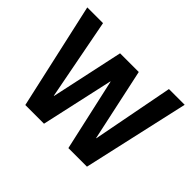

<svg xmlns="http://www.w3.org/2000/svg" viewBox="-148 -986 1242 1242"><g transform="rotate(45 473.5 -365.0)"><path d="M191 0 28 -730H172L279 -173H281L388 -670H559L666 -173H668L775 -730H919L755 0H585L474 -497H472L362 0Z"/></g></svg>

Font: M PLUS 1 Thin
Style: Bold
Weight: 700
Version: Version 1.001